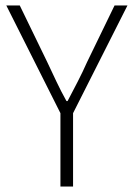

<svg xmlns="http://www.w3.org/2000/svg" viewBox="-20 -679 487 699"><path d="M200 0V-267L3 -659H52L152 -453Q169 -417 185.5 -382Q202 -347 222 -311H226Q245 -347 263 -382Q281 -417 297 -453L397 -659H444L246 -267V0Z"/></svg>

Font: CV Source Sans Light
Style: Regular
Weight: 300
Designer: Paul D. Hunt
Foundry: Adobe Systems Incorporated
Version: Version 3.001